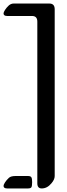

<svg xmlns="http://www.w3.org/2000/svg" viewBox="-20 -770 379 1085"><path d="M190.9 266.1V-647.9Q190.9 -679.7 161.1 -679.7H20.5Q0 -679.7 0 -694.3Q0 -700.7 8.3 -713.9Q16.6 -727.1 30.3 -739.7Q43 -750 57.1 -750H258.8Q289.1 -750 289.1 -717.8V225.1Q289.1 244.6 270.5 266.1Q246.6 294.9 215.8 294.9Q190.9 294.9 190.9 266.1ZM137.7 294.9H20.5Q0 294.9 0 280.3Q0 273.9 8.3 260.7Q16.6 247.6 30.3 234.9Q41.5 224.6 68.4 224.6H137.7Q152.8 224.6 157.2 231.9Q161.6 239.3 161.6 258.8Q161.6 281.2 157.5 288.1Q153.3 294.9 137.7 294.9Z"/></svg>

Font: SirinStencil
Style: Regular
Weight: 400
Designer: Olga Karpushina (okarpush@gmail.com)
Foundry: Cyreal (www.cyreal.org)
Version: Version 1.002